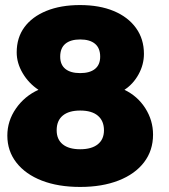

<svg xmlns="http://www.w3.org/2000/svg" viewBox="-20 -730 670 759"><path d="M296 -710Q373 -710 429.5 -686.5Q486 -663 517.5 -619.5Q549 -576 549 -517Q549 -475 528 -436.5Q507 -398 472 -375Q524 -350 554.5 -302Q585 -254 585 -198Q585 -135 549.5 -88.5Q514 -42 449 -16.5Q384 9 297 9Q210 9 145.5 -16Q81 -41 45 -87Q9 -133 9 -194Q9 -252 43 -301Q77 -350 132 -375Q93 -401 69.5 -441Q46 -481 46 -523Q46 -581 76.5 -622.5Q107 -664 163.5 -687Q220 -710 296 -710ZM297 -293Q252 -293 228 -273Q204 -253 204 -215Q204 -179 228 -159.5Q252 -140 297 -140Q342 -140 366.5 -159.5Q391 -179 391 -215Q391 -252 367 -272.5Q343 -293 297 -293ZM297 -574Q259 -574 238.5 -557Q218 -540 218 -506Q218 -474 238.5 -457.5Q259 -441 297 -441Q335 -441 355.5 -457.5Q376 -474 376 -506Q376 -540 355.5 -557Q335 -574 297 -574Z"/></svg>

Font: Alexandria ExtraBold
Style: Regular
Weight: 800
Designer: Mohamed Gaber
Foundry: Kief Type Foundry
Version: Version 5.100